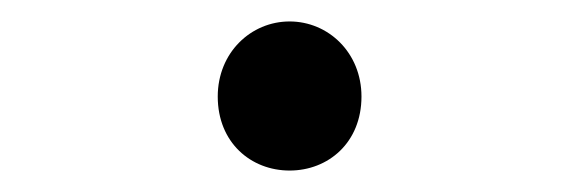

<svg xmlns="http://www.w3.org/2000/svg" viewBox="-20 -147 540 179"><path d="M250 12C286 12 317 -14 317 -57C317 -98 286 -127 250 -127C214 -127 183 -98 183 -57C183 -14 214 12 250 12Z"/></svg>

Font: Noto Sans Mono CJK SC
Style: Regular
Weight: 400
Designer: Ryoko NISHIZUKA 西塚涼子 (kana, bopomofo & ideographs); Paul D. Hunt (Latin, Greek & Cyrillic); Sandoll Communications 산돌커뮤니
Foundry: Adobe
Version: Version 2.004;hotconv 1.0.118;makeotfexe 2.5.65603